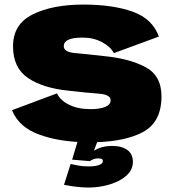

<svg xmlns="http://www.w3.org/2000/svg" viewBox="-20 -618 758 840"><path d="M366 202.5Q401.5 202.5 436.5 195Q471.5 187.5 499.8 173Q528 158.5 544.8 137.8Q561.5 117 561.5 90.5Q561.5 56 537.2 38.2Q513 20.5 471 20.5Q439 20.5 415 29.5Q401 35 391 41.5L405 4Q530 -0.5 604 -39.5Q686.5 -83 686.5 -196.5Q686.5 -288 615 -325.2Q543.5 -362.5 435.5 -372.5Q357.5 -381.5 308.2 -385.8Q259 -390 259 -416Q259 -434.5 279 -444Q299 -453.5 342 -453.5Q389.5 -453.5 427 -433.2Q464.5 -413 478 -385.5L675 -458Q647.5 -535.5 560.8 -566.8Q474 -598 345 -598Q210 -598 123.5 -555.2Q37 -512.5 37 -415.5Q37 -321 102.5 -276.8Q168 -232.5 278.5 -221.5Q360.5 -212 412.2 -208.2Q464 -204.5 464 -179.5Q464 -159.5 439.5 -150Q415 -140.5 376.5 -140.5Q320.5 -140.5 281.8 -160Q243 -179.5 229.5 -209.5L32.5 -136Q63 -60 155 -28Q226.5 -2.5 319 3L295.5 80.5L374 87Q378.5 82.5 388.2 78.8Q398 75 408 75Q420 75 425 77.5Q430 80 430 87Q430 97 414.5 103.5Q399 110 367 110Q344.5 110 324 106.5Q303.5 103 289 99.5L260 190.5Q287 196 314.8 199.2Q342.5 202.5 366 202.5Z"/></svg>

Font: Anybody Thin Black
Style: Regular
Weight: 900
Version: Version 1.113;gftools[0.9.25]